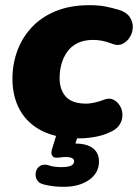

<svg xmlns="http://www.w3.org/2000/svg" viewBox="-20 -523 533 741"><path d="M285 11Q200 11 143 -17.5Q86 -46 57 -98Q28 -150 28 -219Q28 -275 46.5 -326Q65 -377 102 -417Q139 -457 195 -480Q251 -503 325 -503Q360 -503 386 -498Q412 -493 439 -485Q468 -476 480.5 -457.5Q493 -439 492.5 -418Q492 -397 481 -379.5Q470 -362 452.5 -353.5Q435 -345 413 -354Q393 -362 375 -365.5Q357 -369 340 -369Q304 -369 279 -356.5Q254 -344 239 -322.5Q224 -301 217 -275Q210 -249 210 -222Q210 -177 234 -150Q258 -123 314 -123Q326 -123 344.5 -127Q363 -131 384 -139Q403 -146 418.5 -138Q434 -130 443.5 -113.5Q453 -97 452.5 -77Q452 -57 440 -39.5Q428 -22 400 -11Q377 0 345.5 5.5Q314 11 285 11ZM227 198Q206 198 187.5 196Q169 194 149 189Q129 184 122 170Q115 156 118.5 140.5Q122 125 135 117Q148 109 168 115Q179 119 191.5 120.5Q204 122 215 122Q242 122 254 116.5Q266 111 266 99Q266 92 258.5 87.5Q251 83 232 83Q227 83 221.5 83.5Q216 84 209 85Q200 86 194 85.5Q188 85 183 80Q179 75 178.5 69Q178 63 180 55L203 -20H287L263 57L224 40Q235 35 247.5 33Q260 31 270 31Q315 31 338.5 49Q362 67 362 100Q362 145 323.5 171.5Q285 198 227 198Z"/></svg>

Font: Nunito ExtraLight Black
Style: Italic
Weight: 900
Italic angle: -9°
Version: Version 3.602